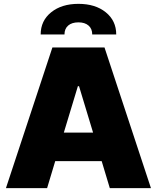

<svg xmlns="http://www.w3.org/2000/svg" viewBox="-20 -973 811 993"><path d="M223.6 0H10.7L251 -727.5H520.5L760.7 0H547.9L505.9 -139.6H265.6ZM382.8 -527.3 310.1 -287.1H461.4L388.7 -527.3ZM190.4 -794.9Q190.4 -865.7 244.6 -909.4Q298.8 -953.1 385.7 -953.1Q473.1 -953.1 527.1 -909.4Q581.1 -865.7 581.1 -794.9H457Q457 -824.2 438 -840.8Q418.9 -857.4 385.7 -857.4Q351.6 -857.4 332.5 -840.8Q313.5 -824.2 313.5 -794.9Z"/></svg>

Font: Inter Tight Black
Style: Regular
Weight: 900
Designer: Rasmus Andersson
Foundry: rsms
Version: Version 3.004; ttfautohint (v1.8.4.7-5d5b)